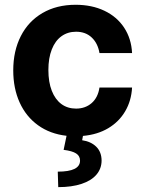

<svg xmlns="http://www.w3.org/2000/svg" viewBox="-20 -557 603 800"><path d="M294.9 -537.1Q362.8 -537.1 415 -512.2Q467.3 -487.3 497.3 -441.7Q527.3 -396 530.3 -335.9H394.5Q387.7 -376.5 362.3 -400.6Q336.9 -424.8 296.9 -424.8Q262.2 -424.8 236.1 -406Q210 -387.2 195.8 -351.1Q181.6 -314.9 181.6 -265.6Q181.6 -214.8 195.8 -178.7Q210 -142.6 235.8 -123.5Q261.7 -104.5 296.9 -104.5Q335.4 -104.5 361.8 -127.4Q388.2 -150.4 394.5 -192.4H530.3Q527.3 -137.2 501.7 -93.5Q476.1 -49.8 431.2 -22.9Q386.2 3.9 325.7 9.3L322.3 27.3Q358.9 32.7 380.9 54.2Q402.8 75.7 403.3 111.3Q403.3 145.5 381.8 170.7Q360.4 195.8 319.8 209.2Q279.3 222.7 222.7 222.7L220.7 158.2Q313.5 158.2 313.5 112.3Q313.5 92.8 297.1 82.3Q280.8 71.8 245.1 67.4L257.3 8.8Q188.5 1 138.4 -35.2Q88.4 -71.3 61.8 -130.1Q35.2 -189 35.2 -263.7Q35.2 -344.7 66.7 -406.5Q98.1 -468.3 157 -502.7Q215.8 -537.1 294.9 -537.1Z"/></svg>

Font: Pretendard Std
Style: Bold
Weight: 700
Designer: Base glyphs from Inter by Rasmus Andersson; Hangeul glyphs from Noto Sans CJK(Source Han Sans) by Jang Soo-young and Kan
Foundry: Kil Hyung-jin
Version: Version 1.309